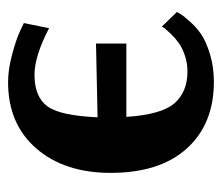

<svg xmlns="http://www.w3.org/2000/svg" viewBox="-58 -494 562 487"><g transform="rotate(-90 223.5 -250.0)"><path d="M400 -121 437 -83Q435 -79 431.5 -73Q428 -67 413.5 -50.5Q399 -34 381 -21.5Q363 -9 330.5 1Q298 11 260 11Q153 11 91 -57.5Q29 -126 29 -251Q29 -368 91 -439.5Q153 -511 259 -511Q291 -511 328.5 -501Q366 -491 388 -481L409 -471L396 -407Q325 -444 278 -444Q222 -444 198 -411.5Q174 -379 170 -284L357 -288V-211H171Q177 -121 206 -88.5Q235 -56 286 -56Q307 -56 326.5 -62.5Q346 -69 359 -78.5Q372 -88 381.5 -98Q391 -108 396 -114Z"/></g></svg>

Font: ArsenalBold
Style: Bold
Weight: 700
Designer: Andrij Shevchenko
Foundry: Stairsfor.com
Version: Version 1.000